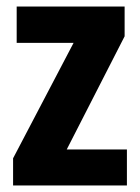

<svg xmlns="http://www.w3.org/2000/svg" viewBox="-20 -567 429 587"><path d="M368 0H20V-83L205 -436H31V-547H361V-456L184 -110H368Z"/></svg>

Font: Noto Sans Display Condensed
Style: Bold
Weight: 700
Width: 3
Designer: Monotype Design Team
Foundry: Monotype Imaging Inc.
Version: Version 2.003